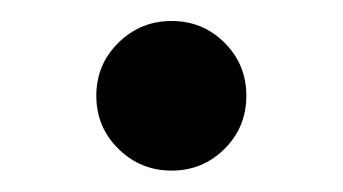

<svg xmlns="http://www.w3.org/2000/svg" viewBox="-20 -437 327 183"><path d="M143.6 -274.4Q113.8 -274.4 92.8 -295.2Q71.8 -315.9 71.8 -345.7Q71.8 -375.5 92.8 -396.2Q113.8 -417 143.6 -417Q173.3 -417 194.1 -396.2Q214.8 -375.5 214.8 -345.7Q214.8 -315.9 194.1 -295.2Q173.3 -274.4 143.6 -274.4Z"/></svg>

Font: Inter 18pt Medium
Style: Regular
Weight: 500
Designer: Rasmus Andersson
Foundry: rsms
Version: Version 4.001;git-66647c0bb